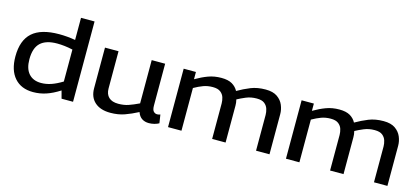

<svg xmlns="http://www.w3.org/2000/svg" viewBox="-60 -1220 3742 1711"><g transform="rotate(15 1811.0 -365.0)"><path d="M540 1 521 -70Q455 -28 397.5 -9Q340 10 278 10Q168 10 106.5 -60Q45 -130 45 -257Q45 -406 125 -477.5Q205 -549 372 -549Q445 -549 521 -536V-740H646V1ZM520 -152V-447Q480 -456 444 -460Q408 -464 376 -464Q273 -464 222.5 -416.5Q172 -369 172 -265Q172 -178 212.5 -132.5Q253 -87 326 -87Q372 -87 418 -102.5Q464 -118 520 -152Z M991 10Q899 10 847.5 -36Q796 -82 796 -164V-539H921V-196Q921 -143 951 -114.5Q981 -86 1039 -86Q1091 -86 1133 -100.5Q1175 -115 1227 -140V-539H1351V-154Q1351 -114 1365 -99.5Q1379 -85 1398 -85Q1413 -85 1427 -91L1439 -13Q1422 -3 1397 3.5Q1372 10 1347 10Q1309 10 1282 -8Q1255 -26 1242 -64Q1179 -31 1121 -10.5Q1063 10 991 10Z M1522 0V-539H1635V-472Q1693 -506 1748.5 -526.5Q1804 -547 1869 -547Q1932 -547 1968.5 -525.5Q2005 -504 2024 -468Q2081 -501 2140.5 -525Q2200 -549 2277 -549Q2345 -549 2384.5 -521.5Q2424 -494 2441 -453Q2458 -412 2458 -370V0H2334V-330Q2334 -356 2325.5 -384Q2317 -412 2293 -431.5Q2269 -451 2221 -451Q2167 -451 2123 -432.5Q2079 -414 2046 -396Q2050 -382 2051.5 -367Q2053 -352 2053 -340V0H1929V-328Q1929 -355 1920.5 -382.5Q1912 -410 1887.5 -429Q1863 -448 1816 -448Q1769 -448 1729.5 -433.5Q1690 -419 1646 -394V0Z M2610 0V-539H2723V-472Q2781 -506 2836.5 -526.5Q2892 -547 2957 -547Q3020 -547 3056.5 -525.5Q3093 -504 3112 -468Q3169 -501 3228.5 -525Q3288 -549 3365 -549Q3433 -549 3472.5 -521.5Q3512 -494 3529 -453Q3546 -412 3546 -370V0H3422V-330Q3422 -356 3413.5 -384Q3405 -412 3381 -431.5Q3357 -451 3309 -451Q3255 -451 3211 -432.5Q3167 -414 3134 -396Q3138 -382 3139.5 -367Q3141 -352 3141 -340V0H3017V-328Q3017 -355 3008.5 -382.5Q3000 -410 2975.5 -429Q2951 -448 2904 -448Q2857 -448 2817.5 -433.5Q2778 -419 2734 -394V0Z"/></g></svg>

Font: Georama Extended Medium
Style: Regular
Weight: 500
Width: 7
Designer: Jean-Baptiste Levee
Foundry: Production Type
Version: Version 1.000